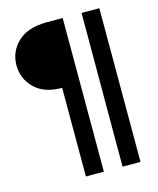

<svg xmlns="http://www.w3.org/2000/svg" viewBox="-121 -759 816 992"><g transform="rotate(-15 287.0 -263.0)"><path d="M506 148H410L411 -674H506ZM310 148H214V-326Q119 -326 67.5 -376.5Q16 -427 16 -499.5Q16 -572 69 -623Q122 -674 227 -674H310Z"/></g></svg>

Font: Hind Guntur SemiBold
Style: Regular
Weight: 600
Designer: Manushi Parikh, Hitesh Malaviya
Foundry: Indian Type Foundry
Version: Version 1.000;PS 1.0;hotconv 1.0.86;makeotf.lib2.5.63406; tt